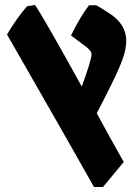

<svg xmlns="http://www.w3.org/2000/svg" viewBox="-20 -599 558 768"><path d="M367 -146Q425 -39 475 49L392 149H356Q277 8 70 -353L8 -461Q46 -525 88 -574L120 -579Q153 -532 307 -253Q346 -359 346 -381Q346 -389 342 -394.5Q338 -400 327 -410L264 -457Q302 -534 336 -578H365Q383 -568 417 -546Q485 -502 485 -436Q485 -394 459 -333Q433 -272 367 -146Z"/></svg>

Font: Suez One
Style: Regular
Weight: 400
Version: Version 1.000